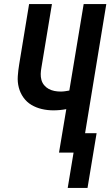

<svg xmlns="http://www.w3.org/2000/svg" viewBox="-20 -755 546 950"><path d="M315 175 344 0H272L308 -215Q292 -212 276 -210.5Q260 -209 244 -209Q215 -209 187 -215.5Q159 -222 135.5 -236Q112 -250 96 -272.5Q80 -295 73 -322Q66 -349 68 -378Q70 -407 75 -437L124 -735H237L185 -421Q182 -405 181.5 -389.5Q181 -374 185 -359.5Q189 -345 198.5 -333.5Q208 -322 221 -315Q234 -308 249 -305Q264 -302 280 -302Q291 -302 301.5 -303.5Q312 -305 323 -307L394 -735H506L401 -96H458L413 175Z"/></svg>

Font: Iosevka SS04 Oblique
Style: Bold
Weight: 700
Italic angle: -9°
Monospace: yes
Designer: Belleve Invis
Foundry: Belleve Invis
Version: Version 19.0.0; ttfautohint (v1.8.4)